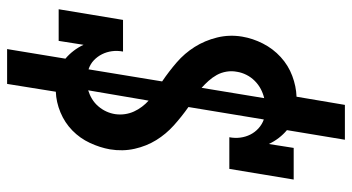

<svg xmlns="http://www.w3.org/2000/svg" viewBox="-245 -638 990 540"><g transform="rotate(-90 250.0 -368.0)"><path d="M127 107 154 -56Q142 -66 132 -79Q122 -92 115 -107L104 -37H15L45 -218H134Q131 -202 133 -187Q135 -172 141.5 -159Q148 -146 159 -136Q170 -126 184 -121L219 -333Q192 -352 167.5 -374Q143 -396 126 -423.5Q109 -451 101.5 -484.5Q94 -518 100 -554Q105 -582 118 -610Q131 -638 153 -659.5Q175 -681 204 -693Q233 -705 262 -706L284 -843H382L355 -679Q367 -669 377 -656Q387 -643 394 -628L405 -698H494L464 -517H375Q378 -533 376 -548Q374 -563 367.5 -576Q361 -589 350.5 -599Q340 -609 325 -614L291 -407Q319 -388 344.5 -366Q370 -344 388 -315.5Q406 -287 414.5 -252.5Q423 -218 417 -182Q412 -152 397.5 -123.5Q383 -95 359.5 -73.5Q336 -52 306.5 -41Q277 -30 248 -29L225 107ZM237 -445 266 -615Q253 -611 241.5 -604Q230 -597 221 -586.5Q212 -576 206.5 -564Q201 -552 199 -539Q197 -525 199 -511.5Q201 -498 206.5 -486Q212 -474 220 -463.5Q228 -453 237 -445ZM244 -120Q257 -123 269.5 -129.5Q282 -136 292.5 -146.5Q303 -157 309.5 -170Q316 -183 318 -196Q321 -211 318.5 -226Q316 -241 309 -253.5Q302 -266 292.5 -276.5Q283 -287 273 -296Z"/></g></svg>

Font: Iosevka Curly Slab Semibold
Style: Italic
Weight: 600
Italic angle: -9°
Monospace: yes
Designer: Belleve Invis
Foundry: Belleve Invis
Version: Version 22.1.2; ttfautohint (v1.8.4)